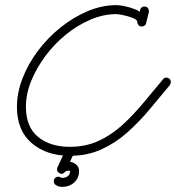

<svg xmlns="http://www.w3.org/2000/svg" viewBox="-20 -590 686 748"><path d="M526 -551Q527 -558 533.5 -562Q540 -566 547 -564Q554 -563 557.5 -556.5Q561 -550 560 -543Q557 -532 554.5 -521.5Q552 -511 549 -500Q549 -500 549 -500Q549 -500 549 -500Q548 -493 541.5 -489.5Q535 -486 528 -487Q521 -489 517.5 -495Q514 -501 515 -509Q518 -519 520.5 -530Q523 -541 526 -551Q526 -551 526 -551Q526 -551 526 -551ZM550 -504Q550 -497 545 -492Q540 -487 532 -487Q525 -487 520 -492Q515 -497 515 -504Q515 -513 497.5 -520Q480 -527 460 -531Q440 -535 433 -535Q383 -535 332.5 -513.5Q282 -492 237 -455.5Q192 -419 157 -372Q122 -325 101.5 -274.5Q81 -224 81 -174Q81 -95 128.5 -56.5Q176 -18 252 -18Q315 -18 366 -42Q417 -66 460 -106Q503 -146 541 -192Q579 -238 615 -281Q619 -287 626.5 -287.5Q634 -288 639 -284Q645 -279 645.5 -272Q646 -265 642 -259Q603 -212 562.5 -163.5Q522 -115 476 -74Q430 -33 375 -8Q320 17 252 17Q162 17 104 -32Q46 -81 46 -174Q46 -229 68 -285.5Q90 -342 128.5 -393Q167 -444 216.5 -483.5Q266 -523 321.5 -546.5Q377 -570 433 -570Q446 -570 465.5 -566Q485 -562 504.5 -554.5Q524 -547 537 -534.5Q550 -522 550 -504Q550 -504 550 -504Q550 -504 550 -504ZM259 -16Q266 -13 268.5 -6Q271 1 268 7Q260 25 252 42Q244 59 236 76Q232 83 225.5 83Q219 83 213 80Q207 76 204.5 69.5Q202 63 207 58Q222 40 247 40Q262 40 275 49.5Q288 59 288 76Q288 104 269 121Q250 138 222 138Q215 138 208 136Q201 134 195 129Q195 129 195 129Q195 129 195 129Q190 124 189.5 117Q189 110 194 104Q199 99 206 98.5Q213 98 219 103Q218 103 222 103Q235 103 244 96.5Q253 90 253 76Q253 75 247 75Q238 75 233 80Q223 92 210 84Q198 75 204 62Q212 44 220 27Q228 10 236 -7Q239 -14 246 -16.5Q253 -19 259 -16Z"/></svg>

Font: FRB American Cursive
Style: Italic
Weight: 400
Italic angle: -25°
Version: Version 2.0;Modular Font Editor K font №1